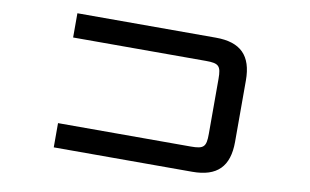

<svg xmlns="http://www.w3.org/2000/svg" viewBox="-73 -844 1595 987"><g transform="rotate(10 724.5 -350.0)"><path d="M980 -700H257V-573.5H950C1018 -573.5 1030 -561.5 1030 -493.5V-206.5C1030 -138.5 1018 -126.5 950 -126.5H257V0H980C1109.5 0 1170 -60.5 1170 -190V-510C1170 -639.5 1109.5 -700 980 -700Z"/></g></svg>

Font: Melete Medium
Style: Regular
Weight: 500
Width: 6
Designer: Sora Sagano
Foundry: DOT COLON
Version: Version 0.200;FEAKit 1.0